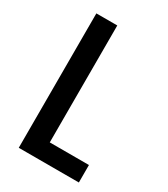

<svg xmlns="http://www.w3.org/2000/svg" viewBox="-175 -783 760 866"><g transform="rotate(30 205.0 -350.0)"><path d="M66 -700H175V-91H379V0H66Z"/></g></svg>

Font: LT Superior Semi-bold
Style: Regular
Weight: 600
Designer: Daniel Lyons
Foundry: LyonsType
Version: Version 1.0